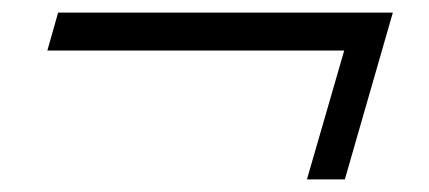

<svg xmlns="http://www.w3.org/2000/svg" viewBox="-20 -334 680 304"><path d="M72 -314H602L526 -50H466L525 -254H55Z"/></svg>

Font: Nyght Serif Dark Italic
Style: Regular
Weight: 800
Italic angle: -16°
Designer: Maksym Kobuzan
Version: Version 0.400